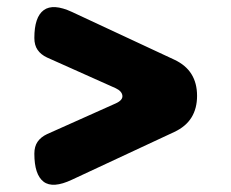

<svg xmlns="http://www.w3.org/2000/svg" viewBox="-20 -595 640 531"><path d="M179 -98Q126 -73 100.5 -92.5Q75 -112 75 -170Q75 -190 84 -203Q93 -216 110 -224L300 -309Q320 -318 318.5 -330.5Q317 -343 300 -351L110 -436Q93 -444 84 -457Q75 -470 75 -490Q75 -548 101 -567Q127 -586 179 -562L462 -430Q494 -415 509.5 -390Q525 -365 525 -330Q525 -295 509.5 -270Q494 -245 462 -230Z"/></svg>

Font: Maple Mono NL ExtraBold
Style: Regular
Weight: 800
Monospace: yes
Designer: subframe7536
Version: Version 7.000